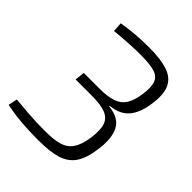

<svg xmlns="http://www.w3.org/2000/svg" viewBox="-198 -816 941 941"><g transform="rotate(45 272.5 -345.0)"><path d="M290 -698Q368 -698 416.5 -682Q465 -666 484 -626.5Q503 -587 493 -515Q483 -442 450.5 -403.5Q418 -365 355 -359L353 -355Q427 -348 451.5 -300Q476 -252 464 -169Q455 -100 429.5 -61.5Q404 -23 356 -7.5Q308 8 228 8Q183 8 143.5 6Q104 4 68.5 -0.5Q33 -5 0 -12L10 -59Q42 -56 96 -51.5Q150 -47 219 -47Q278 -47 314.5 -58Q351 -69 371 -99Q391 -129 399 -184Q407 -243 396 -274.5Q385 -306 351.5 -319Q318 -332 257 -332H144L150 -383H260Q314 -383 348.5 -394.5Q383 -406 401.5 -434.5Q420 -463 427 -514Q435 -568 424 -596Q413 -624 380 -633.5Q347 -643 286 -643Q246 -643 212.5 -641Q179 -639 153 -637Q127 -635 109 -633L106 -683Q152 -691 196 -694.5Q240 -698 290 -698Z"/></g></svg>

Font: Exo 2 Light
Style: Italic
Weight: 300
Italic angle: -8°
Designer: Natanael Gama
Foundry: Natanael Gama
Version: Version 2.010